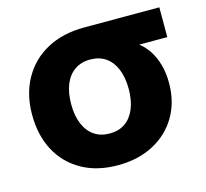

<svg xmlns="http://www.w3.org/2000/svg" viewBox="-83 -616 776 723"><g transform="rotate(-15 305.0 -255.0)"><path d="M292.4 12Q211.1 12 151.6 -21.7Q92.1 -55.4 60.3 -115.4Q28.5 -175.3 28.5 -254.9Q28.5 -334.8 62.3 -395.1Q96 -455.4 157.6 -488.8Q219.3 -522.2 303.2 -522.2H596V-406.1H486.6Q508.7 -389.1 524.2 -364.9Q539.8 -340.6 548.7 -309Q557.7 -277.3 557.7 -237.6Q557.7 -163.8 524.4 -107.4Q491.2 -51.1 431.5 -19.6Q371.8 12 292.4 12ZM293.1 -111.5Q328.8 -111.5 353.6 -128.8Q378.5 -146.1 391.9 -178.6Q405.2 -211.1 405.2 -255.5Q405.2 -300.2 391.9 -332.7Q378.5 -365.2 353.6 -382.5Q328.8 -399.8 293.1 -399.8Q258.1 -399.8 232.9 -382.5Q207.7 -365.2 194.3 -332.7Q180.9 -300.2 180.9 -255.5Q180.9 -211.1 194.3 -178.6Q207.7 -146.1 232.9 -128.8Q258.1 -111.5 293.1 -111.5Z"/></g></svg>

Font: TikTok Sans Light
Style: Regular
Weight: 300
Version: Version 4.000